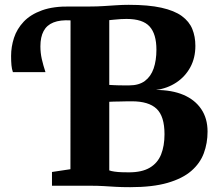

<svg xmlns="http://www.w3.org/2000/svg" viewBox="-20 -770 902 796"><path d="M520 6Q484 6 459 4.5Q434 3 409.8 1.5Q385.5 0 352.5 0H195.5V-57L272 -68.5L272.5 -743H351.5Q382.5 -743 409.5 -744.8Q436.5 -746.5 462 -748.2Q487.5 -750 513.5 -750Q595.5 -750 649.2 -738Q703 -726 733.8 -703.5Q764.5 -681 777.2 -649.8Q790 -618.5 790 -580Q790 -529.5 768.8 -490.8Q747.5 -452 710.8 -427.8Q674 -403.5 627 -397Q692 -397 739.8 -377Q787.5 -357 814 -318.2Q840.5 -279.5 840.5 -224.5Q840.5 -176.5 825 -134.8Q809.5 -93 773.2 -61.5Q737 -30 675 -12Q613 6 520 6ZM514.5 -55.5Q568.5 -55.5 601 -74.8Q633.5 -94 647.8 -129.5Q662 -165 662 -213.5Q662 -288 629.2 -319Q596.5 -350 526.5 -350Q515.5 -350 502.2 -349.8Q489 -349.5 475.8 -349.2Q462.5 -349 451.5 -348.8Q440.5 -348.5 433 -348V-63.5Q441 -60.5 455 -58.5Q469 -56.5 484.8 -56Q500.5 -55.5 514.5 -55.5ZM516 -416Q556 -416 580.8 -434.5Q605.5 -453 617 -486.2Q628.5 -519.5 628.5 -564Q628.5 -629 600.2 -660.2Q572 -691.5 504.5 -691.5Q495 -691.5 480.8 -690.8Q466.5 -690 453.2 -688.5Q440 -687 433 -686.5V-418Q440.5 -417.5 451 -417Q461.5 -416.5 473 -416.2Q484.5 -416 495.8 -416Q507 -416 516 -416ZM33.5 -471Q29 -483.5 27.5 -499.5Q26 -515.5 26 -538Q26 -576 38 -613Q50 -650 78.2 -680Q106.5 -710 154.2 -727.2Q202 -744.5 273 -743L278.5 -714.5L273 -685.5Q229.5 -688 201.8 -677Q174 -666 160.8 -641.2Q147.5 -616.5 147.5 -578Q147.5 -551 153.2 -525.5Q159 -500 168.5 -471Z"/></svg>

Font: Merriweather 36pt ExtraBold
Style: Regular
Weight: 800
Designer: Eben Sorkin
Foundry: Eben Sorkin
Version: Version 2.100